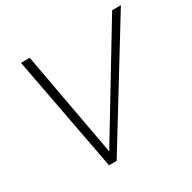

<svg xmlns="http://www.w3.org/2000/svg" viewBox="-157 -869 1029 1027"><g transform="rotate(-30 357.5 -355.0)"><path d="M98 -710H152L270 -64L661 -710H715L279 0H232Z"/></g></svg>

Font: Raleway Thin Light
Style: Italic
Weight: 300
Italic angle: -12°
Version: Version 4.026